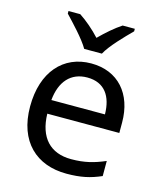

<svg xmlns="http://www.w3.org/2000/svg" viewBox="-115 -850 795 945"><g transform="rotate(15 282.0 -378.0)"><path d="M239 -606H329C353 -651 416 -715 454 -753V-766H392C357 -743 319 -710 283 -674C250 -710 211 -743 176 -766H116V-753C152 -715 213 -651 239 -606ZM292 -546C150 -546 55 -440 55 -264C55 -85 160 10 313 10C386 10 434 -1 489 -25V-102C433 -78 385 -65 317 -65C210 -65 149 -130 146 -251H513V-304C513 -450 429 -546 292 -546ZM291 -474C380 -474 420 -412 421 -321H148C157 -417 207 -474 291 -474Z"/></g></svg>

Font: Noto Sans Osage
Style: Regular
Weight: 400
Designer: Monotype Design Team
Foundry: Monotype Imaging Inc.
Version: Version 2.002